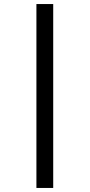

<svg xmlns="http://www.w3.org/2000/svg" viewBox="-20 -827 443 949"><path d="M243 102H160V-807H243Z"/></svg>

Font: Fira Sans
Style: Regular
Weight: 400
Designer: bBox Type GmbH & Carrois Corporate GbR & Edenspiekermann AG
Foundry: bBox Type GmbH & Carrois Corporate GbR & Edenspiekermann AG
Version: Version 4.301